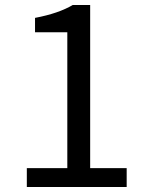

<svg xmlns="http://www.w3.org/2000/svg" viewBox="-20 -753 595 773"><path d="M88 0V-76H251V-623H121V-681Q216 -699 273 -733H343V-76H490V0Z"/></svg>

Font: Noto Sans CJK KR Regular (TTF)
Style: Regular
Weight: 400
Designer: Ryoko NISHIZUKA 西塚涼子 (kana & ideographs); Paul D. Hunt (Latin, Greek & Cyrillic); Wenlong ZHANG 张文龙 (bopomofo); Sandoll 
Foundry: Adobe Systems Incorporated
Version: Version 1.004;PS 1.004;hotconv 1.0.82;makeotf.lib2.5.63406